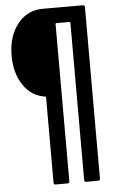

<svg xmlns="http://www.w3.org/2000/svg" viewBox="-60 -740 588 981"><g transform="rotate(-5 234.0 -250.0)"><path d="M198 -700H403Q413 -700 413 -690V190Q413 200 403 200H342Q332 200 332 190V-617Q332 -621 328 -621H260Q256 -621 256 -617V190Q256 200 246 200H185Q175 200 175 190V-247Q175 -251 171 -252Q101 -262 59.5 -323.5Q18 -385 18 -475Q18 -573 67.5 -636.5Q117 -700 198 -700Z"/></g></svg>

Font: Barlow Condensed Medium
Style: Regular
Weight: 500
Width: 3
Designer: Jeremy Tribby
Foundry: Tribby Type
Version: Version 1.422;hotconv 1.0.109;makeotfexe 2.5.65596